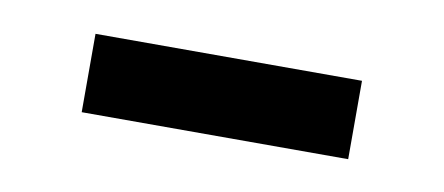

<svg xmlns="http://www.w3.org/2000/svg" viewBox="-27 -867 446 193"><g transform="rotate(10 196.0 -770.0)"><path d="M60 -730V-810H332V-730Z"/></g></svg>

Font: Oswald Heavy
Style: Regular
Weight: 400
Designer: Vernon Adams
Foundry: Vernon Adams
Version: Version 4.101